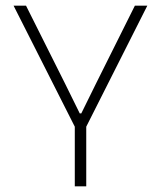

<svg xmlns="http://www.w3.org/2000/svg" viewBox="-20 -659 569 679"><path d="M247 -206 28 -639H72L209 -365.5L262 -258H267.5L320.5 -365.5L457 -639H501L282.5 -206ZM244.5 0V-247H285V0Z"/></svg>

Font: Anek Latin ExtraLight
Style: Regular
Weight: 250
Designer: Yesha Goshar
Foundry: Ek Type
Version: Version 1.003